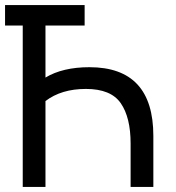

<svg xmlns="http://www.w3.org/2000/svg" viewBox="-20 -740 697 760"><path d="M334 -474Q587 -474 587 -202V0H497V-172Q497 -275 458 -331.5Q419 -388 320 -388Q223 -388 160 -340V0H70V-639H0V-720H315V-639H160V-433Q228 -474 334 -474Z"/></svg>

Font: Manrope Medium
Style: Medium
Weight: 500
Designer: Mikhail Sharanda
Foundry: Mikhail Sharanda
Version: Version 4.000;hotconv 1.0.109;makeotfexe 2.5.65596